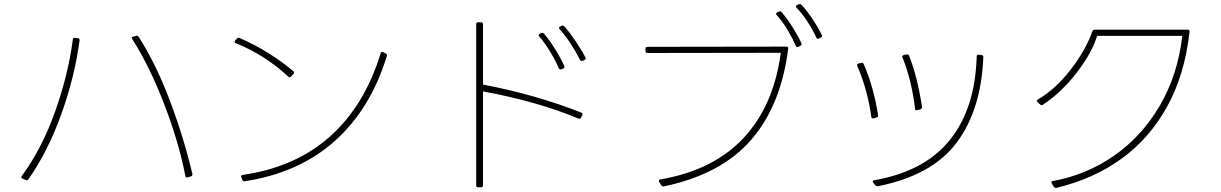

<svg xmlns="http://www.w3.org/2000/svg" viewBox="-20 -880 5920 931"><path d="M886 -19Q881 -19 879 -26Q846 -195 775 -378Q704 -561 621 -691L619 -696Q619 -701 625 -702L640 -706Q641 -707 644 -707Q649 -707 652 -702Q736 -571 803 -394Q870 -217 913 -36V-34Q913 -28 907 -25L890 -20ZM343 -696 359 -695Q367 -693 366 -685Q342 -506 277 -325.5Q212 -145 118 -11Q114 -4 106 -7L89 -14Q79 -19 86 -27Q183 -159 247 -338.5Q311 -518 333 -688Q333 -698 343 -696Z M1141 -696Q1214 -665 1283 -621.5Q1352 -578 1403 -534Q1406 -531 1406 -528Q1406 -526 1403 -521L1390 -508Q1387 -505 1384 -505Q1381 -505 1378 -508Q1329 -555 1263 -598Q1197 -641 1123 -671Q1119 -672 1118 -675.5Q1117 -679 1120 -683L1129 -693Q1134 -699 1141 -696ZM1166 -1H1164Q1158 -1 1155 -7L1150 -21L1149 -25Q1149 -30 1157 -32Q1413 -69 1580.5 -218.5Q1748 -368 1826 -622Q1827 -626 1830.5 -627.5Q1834 -629 1838 -627L1851 -620Q1858 -617 1856 -609Q1777 -351 1603 -196Q1429 -41 1166 -1Z M2313 28H2298Q2289 28 2289 19V-763Q2289 -772 2298 -772H2313Q2322 -772 2322 -763V-470Q2575 -422 2799 -334Q2807 -330 2804 -322L2797 -309Q2793 -302 2785 -305Q2590 -387 2322 -437V19Q2322 28 2313 28ZM2801 -584Q2796 -584 2793 -589Q2774 -627 2747.5 -667.5Q2721 -708 2693 -739Q2691 -741 2691 -745Q2691 -750 2696 -751L2704 -755Q2712 -758 2716 -753Q2743 -722 2771.5 -680Q2800 -638 2819 -601L2820 -597Q2820 -592 2814 -589L2805 -585ZM2594 -704Q2592 -706 2592 -710Q2592 -714 2597 -716L2605 -720Q2608 -721 2610 -721Q2614 -721 2618 -717Q2645 -685 2673 -640Q2701 -595 2716 -560L2717 -555Q2717 -550 2712 -548L2702 -544L2698 -543Q2693 -543 2690 -548Q2674 -586 2648 -629Q2622 -672 2594 -704Z M3946 -692Q3940 -692 3938 -698Q3921 -736 3895.5 -775Q3870 -814 3842 -843Q3839 -846 3839 -849Q3839 -853 3845 -856L3853 -859Q3861 -862 3866 -857Q3893 -828 3920 -787.5Q3947 -747 3965 -710L3966 -706Q3966 -700 3960 -698L3950 -693ZM3847 -652Q3841 -652 3839 -658Q3822 -696 3797.5 -737Q3773 -778 3746 -807Q3743 -810 3743 -813Q3743 -817 3748 -820L3758 -824Q3761 -825 3763 -825Q3767 -825 3770 -821Q3797 -790 3824 -747Q3851 -704 3866 -670L3867 -666Q3867 -660 3861 -658L3851 -653ZM3110 -632V-644Q3110 -653 3119 -653L3794 -654Q3803 -654 3802 -644Q3767 -368 3621.5 -201Q3476 -34 3198 24H3196Q3190 24 3187 19L3176 2Q3176 -1 3175 -3Q3175 -9 3182 -10Q3439 -54 3585.5 -211Q3732 -368 3766 -624L3119 -623Q3110 -623 3110 -632Z M4356 -602 4355 -606Q4355 -611 4362 -613L4376 -616H4379Q4386 -616 4388 -610Q4428 -510 4451 -361V-359Q4451 -354 4444 -350L4427 -346L4424 -345Q4417 -345 4417 -353Q4401 -489 4356 -602ZM4212 0Q4212 -5 4219 -6Q4464 -49 4586.5 -202Q4709 -355 4716 -607Q4716 -617 4725 -615L4740 -613Q4749 -611 4748 -603Q4738 -347 4618.5 -188Q4499 -29 4237 23H4234Q4229 23 4225 19L4214 6Q4212 2 4212 0ZM4213 -306Q4206 -306 4205 -313Q4187 -444 4137 -560L4136 -564Q4136 -570 4143 -572L4157 -575H4159Q4165 -575 4168 -569Q4216 -460 4238 -321V-319Q4238 -313 4232 -311L4216 -306Z M5037 -372Q5030 -368 5024 -373L5011 -384Q5007 -388 5007 -391Q5007 -394 5012 -397Q5099 -448 5172.5 -543.5Q5246 -639 5277 -729Q5280 -736 5287 -736H5740Q5749 -736 5748 -726Q5725 -517 5638.5 -361.5Q5552 -206 5415.5 -108.5Q5279 -11 5102 31H5099Q5093 31 5090 26L5080 9L5078 4Q5078 -1 5084 -2Q5247 -31 5382 -125Q5517 -219 5604 -368Q5691 -517 5713 -706H5300Q5274 -622 5200.5 -527Q5127 -432 5037 -372Z"/></svg>

Font: LINE Seed JP_TTF Thin
Style: Regular
Weight: 250
Designer: LY Corporation & Fontrix & Fontworks
Version: Version 1.008